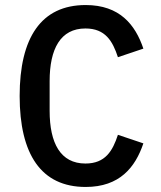

<svg xmlns="http://www.w3.org/2000/svg" viewBox="-20 -730 640 762"><path d="M320 12C455 12 517 -66 549 -161L448 -195C427 -131 398 -81 319 -81C220 -81 177 -162 177 -290V-408C177 -536 220 -617 319 -617C398 -617 427 -567 448 -503L549 -537C517 -632 455 -710 320 -710C143 -710 58 -580 58 -349C58 -118 143 12 320 12Z"/></svg>

Font: IBM Plex Mono Medm
Style: Regular
Weight: 500
Monospace: yes
Designer: Mike Abbink, Paul van der Laan, Pieter van Rosmalen
Foundry: Bold Monday
Version: Version 2.004